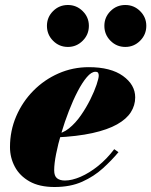

<svg xmlns="http://www.w3.org/2000/svg" viewBox="-20 -739 606 769"><path d="M198.5 10Q138 10 98.5 -12.2Q59 -34.5 39.5 -71Q20 -107.5 20 -150Q20 -215.5 45 -273.5Q70 -331.5 113.8 -375.8Q157.5 -420 214.5 -445Q271.5 -470 335.5 -470Q423.5 -470 472.5 -434.8Q521.5 -399.5 521.5 -349Q521.5 -317 504 -289.5Q486.5 -262 448.8 -240.8Q411 -219.5 350.2 -206Q289.5 -192.5 202.5 -188.5V-202.5Q230.5 -204 256.5 -225Q282.5 -246 304 -277Q325.5 -308 341.8 -340.8Q358 -373.5 366.8 -399.8Q375.5 -426 375.5 -436Q375.5 -443 373 -447.2Q370.5 -451.5 362 -451.5Q346 -451.5 327.8 -430Q309.5 -408.5 291 -373Q272.5 -337.5 255.8 -294.2Q239 -251 225.8 -206.5Q212.5 -162 204.8 -122.8Q197 -83.5 197 -57Q197 -34 208.5 -25Q220 -16 240 -16Q268 -16 302.8 -31Q337.5 -46 372.8 -74.2Q408 -102.5 437.5 -141.5L454.5 -129.5Q427.5 -97 392 -64.8Q356.5 -32.5 309.2 -11.2Q262 10 198.5 10ZM482 -551Q447 -551 422.5 -575.8Q398 -600.5 398 -635.5Q398 -670 422.5 -694.5Q447 -719 482 -719Q516.5 -719 541.2 -694.5Q566 -670 566 -635.5Q566 -600.5 541.2 -575.8Q516.5 -551 482 -551ZM252 -551Q217 -551 192.5 -575.8Q168 -600.5 168 -635.5Q168 -670 192.5 -694.5Q217 -719 252 -719Q286.5 -719 311.2 -694.5Q336 -670 336 -635.5Q336 -600.5 311.2 -575.8Q286.5 -551 252 -551Z"/></svg>

Font: Bodoni Moda Black
Style: Italic
Weight: 900
Italic angle: -13°
Version: Version 2.005